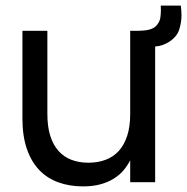

<svg xmlns="http://www.w3.org/2000/svg" viewBox="-20 -650 668 685"><path d="M625 -630Q627.5 -611.5 627.5 -595.5Q627.5 -570.5 619.5 -544.8Q611.5 -519 583 -500.5Q561 -486.5 533.5 -484V0H444.5V-78Q435 -59.5 420.8 -42.5Q406.5 -25.5 386 -12.8Q365.5 0 338.5 7.5Q311.5 15 276.5 15Q228 15 188 0.5Q148 -14 119.5 -44Q91 -74 75.5 -119.8Q60 -165.5 60 -228V-540H149V-243.5Q149 -198.5 159.2 -165.8Q169.5 -133 188.8 -111.5Q208 -90 235 -79.8Q262 -69.5 295.5 -69.5Q329 -69.5 356.5 -79.8Q384 -90 403.5 -111.2Q423 -132.5 433.8 -165.5Q444.5 -198.5 444.5 -243.5V-540H473Q481.5 -540.5 490.2 -541Q499 -541.5 506.5 -543Q528.5 -547 539.2 -560Q550 -573 552 -586.5Q554 -600 554 -613.5Q554 -621 553.5 -630Z"/></svg>

Font: Vela Sans Med
Style: Regular
Weight: 500
Designer: Principal design: Mikhail Sharanda - project Manrope.
Design modification: Ravid Balaliev
Foundry: Mikhail Sharanda
Version: Version 1.001